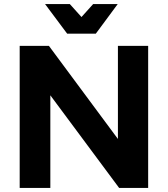

<svg xmlns="http://www.w3.org/2000/svg" viewBox="-20 -926 828 946"><path d="M77 -700H221L602 -186L561 -172V-700H710V0H567L186 -513L228 -527V0H77ZM452 -760H311L202 -906H324L423 -796H340L439 -906H560Z"/></svg>

Font: Alexandria SemiBold
Style: Regular
Weight: 600
Designer: Mohamed Gaber
Foundry: Kief Type Foundry
Version: Version 5.100